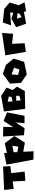

<svg xmlns="http://www.w3.org/2000/svg" viewBox="1366 -1858 611 3383"><g transform="rotate(-90 1671.5 -166.5)"><path d="M16 -399 33 -231 166 -248 177 -25 339 -38 314 -275 437 -289 428 -418Z M780 -148 681 -168 682 -233 795 -254ZM462 -357 551 117 698 119 689 -62 850 -34 966 -218 839 -388 668 -350V-400Z M958 -419 980 -49 1104 -39 1205 -194 1193 -40H1323L1383 -348L1233 -409L1123 -241L1129 -414Z M1596 -108 1587 -186H1675V-132ZM1577 -251 1570 -337 1662 -316 1655 -270ZM1399 -403 1445 -28 1758 -35 1836 -171 1777 -249 1819 -357 1674 -452Z M2138 -128 2042 -154 2052 -268 2170 -224ZM1890 -297 1902 -102 2052 0 2274 -47 2330 -232 2220 -368 2060 -421Z M2388 -378 2449 -16 2601 -38 2591 -260 2768 -240 2782 -436Z M3060 -91 3036 -171 3127 -166 3124 -129ZM2916 -277 3144 -293 3137 -237 3036 -272 2885 -188 2945 -12 3150 -50 3169 -13 3323 -40 3271 -143 3319 -301 3206 -398 2966 -422Z"/></g></svg>

Font: Super Mario
Style: Regular
Weight: 400
Version: Version 1.0